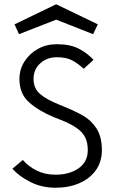

<svg xmlns="http://www.w3.org/2000/svg" viewBox="-20 -873 530 899"><path d="M240 6Q176 6 123 -20.5Q70 -47 38 -83L87 -124Q114 -93 152.5 -74Q191 -55 240 -55Q305 -55 348 -85Q391 -115 391 -170Q391 -205 379 -229.5Q367 -254 338.5 -274Q310 -294 259 -314L233 -324Q161 -354 116 -394Q71 -434 71 -503Q71 -548 94.5 -585Q118 -622 157.5 -644Q197 -666 246 -666Q307 -666 347 -646Q387 -626 418 -593L372 -551Q345 -576 317.5 -590.5Q290 -605 246 -605Q200 -605 168.5 -576.5Q137 -548 137 -503Q137 -460 167 -433.5Q197 -407 260 -382Q295 -368 322 -355.5Q349 -343 368 -332Q406 -311 431.5 -272Q457 -233 457 -170Q457 -115 428.5 -75.5Q400 -36 351 -15Q302 6 240 6ZM243 -853 438 -759 416 -713 243 -781 69 -713 48 -759Z"/></svg>

Font: Lil Grotesk
Style: Regular
Weight: 400
Designer: Bastien Sozeau
Foundry: NBR — Bastien Sozeau
Version: Version 4.002; ttfautohint (v1.8.4.7-5d5b)